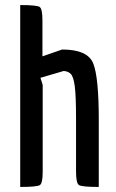

<svg xmlns="http://www.w3.org/2000/svg" viewBox="-20 -740 461 760"><path d="M149 -60Q149 -15 138 -7.5Q127 0 60 0V-720Q126 -720 137 -712.5Q148 -705 148 -659V-517L226 -544Q327 -544 349 -489Q371 -434 371 -266V0Q304 0 292.5 -7.5Q281 -15 281 -60V-267Q281 -361 276 -398.5Q271 -436 260.5 -447Q250 -458 232 -459L140 -432L149 -404Z"/></svg>

Font: Economica
Style: Bold
Weight: 700
Designer: Vicente Lamonaca
Foundry: Vicente Lamonaca
Version: Version 1.100